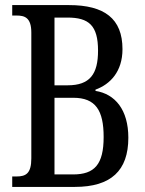

<svg xmlns="http://www.w3.org/2000/svg" viewBox="-20 -734 569 754"><path d="M28 0H274C416 0 484 -64 484 -193C484 -303 432 -365 355 -377V-382C413 -403 461 -453 461 -541C461 -661 390 -714 251 -714H28V-673H45C77 -673 103 -665 103 -606V-112C103 -53 82 -41 45 -41H28ZM246 -399H194V-665H245C329 -665 365 -634 365 -535C365 -443 333 -399 246 -399ZM267 -49H194V-350H268C356 -350 387 -300 387 -196C387 -88 351 -49 267 -49Z"/></svg>

Font: Noto Serif Lao ExtCond
Style: Regular
Weight: 400
Width: 2
Designer: Monotype Design Team
Foundry: Monotype Imaging Inc.
Version: Version 2.004